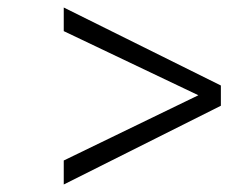

<svg xmlns="http://www.w3.org/2000/svg" viewBox="-20 -506 609 512"><path d="M150 -78 509 -252 150 -423V-486L569 -278V-224L150 -14Z"/></svg>

Font: Cairo Light
Style: Italic
Weight: 300
Italic angle: -13°
Designer: Mohamed Gaber, Accademia di Belle Arti di Urbino and others
Foundry: Kief Type Foundry, Accademia di Belle Arti di Urbino and others
Version: Version 3.011